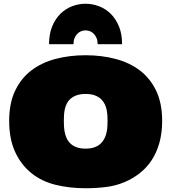

<svg xmlns="http://www.w3.org/2000/svg" viewBox="-20 -1003 920 1032"><path d="M243.7 -765.6Q243.7 -820.3 260.5 -861.1Q277.3 -901.9 304.9 -929Q332.5 -956.1 367.7 -969.5Q402.8 -982.9 439.5 -982.9Q476.6 -982.9 512 -969.5Q547.4 -956.1 575 -929Q602.5 -901.9 619.4 -861.1Q636.2 -820.3 636.2 -765.6H504.9Q504.9 -783.7 499.3 -797.6Q493.7 -811.5 484.4 -821Q475.1 -830.6 463.6 -835.2Q452.1 -839.8 439.9 -839.8Q427.7 -839.8 416 -835.2Q404.3 -830.6 395.3 -821Q386.2 -811.5 380.6 -797.6Q375 -783.7 375 -765.6ZM439.9 8.8Q354 8.8 279.1 -9.5Q204.1 -27.8 148.7 -72.5Q93.3 -117.2 61.3 -186.5Q29.3 -255.9 29.3 -353Q29.3 -448.2 61.3 -515.4Q93.3 -582.5 148.9 -624.8Q204.6 -667 279.3 -686.5Q354 -706.1 439.9 -706.1Q525.4 -706.1 600.3 -686.5Q675.3 -667 731.2 -624.8Q787.1 -582.5 819.3 -515.4Q851.6 -448.2 851.6 -353Q851.6 -288.6 836.9 -236.1Q822.3 -183.6 795.7 -142.8Q769 -102.1 731.7 -72.5Q694.3 -43 648.4 -23.7Q602.5 -4.4 549.8 2.2Q497.1 8.8 439.9 8.8ZM439.9 -498Q411.1 -498 391.4 -490.7Q371.6 -483.4 358.6 -471.7Q345.7 -460 338.4 -444.8Q331.1 -429.7 327.9 -413.8Q324.7 -397.9 324 -382.6Q323.2 -367.2 323.2 -355.5Q323.2 -344.2 323.7 -328.9Q324.2 -313.5 327.1 -296.6Q330.1 -279.8 336.9 -263.2Q343.8 -246.6 356.7 -233.4Q369.6 -220.2 389.9 -212.2Q410.2 -204.1 439.9 -204.1Q469.2 -204.1 489.5 -211.9Q509.8 -219.7 522.7 -232.7Q535.6 -245.6 543 -261.7Q550.3 -277.8 553.5 -294.2Q556.6 -310.5 557.4 -326.2Q558.1 -341.8 558.1 -353Q558.1 -364.7 557.4 -380.1Q556.6 -395.5 553.5 -411.6Q550.3 -427.7 543 -443.1Q535.6 -458.5 522.7 -470.7Q509.8 -482.9 489.5 -490.5Q469.2 -498 439.9 -498Z"/></svg>

Font: Holtwood One SC
Style: Regular
Weight: 400
Version: Version 1.000